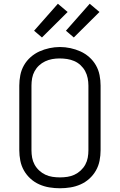

<svg xmlns="http://www.w3.org/2000/svg" viewBox="-20 -997 640 1025"><path d="M300 8Q272 8 244 3.5Q216 -1 190 -12.5Q164 -24 143 -43Q122 -62 108 -86.5Q94 -111 88.5 -139Q83 -167 83 -195V-540Q83 -568 88.5 -596Q94 -624 108 -648.5Q122 -673 143.5 -692Q165 -711 190.5 -722.5Q216 -734 244 -740Q272 -746 300 -746Q328 -746 356 -740Q384 -734 409.5 -722.5Q435 -711 456.5 -692Q478 -673 492 -648.5Q506 -624 511.5 -596Q517 -568 517 -540V-195Q517 -167 511.5 -139Q506 -111 492 -86.5Q478 -62 457 -43Q436 -24 410 -12.5Q384 -1 356 3.5Q328 8 300 8ZM300 -50Q320 -50 340 -53Q360 -56 378 -64.5Q396 -73 411 -87Q426 -101 435.5 -118.5Q445 -136 448.5 -155.5Q452 -175 452 -195V-540Q452 -560 448 -580Q444 -600 434.5 -617.5Q425 -635 410 -649Q395 -663 376.5 -671Q358 -679 338 -682Q318 -685 298 -685Q278 -685 258.5 -681.5Q239 -678 221 -669.5Q203 -661 188.5 -647.5Q174 -634 164.5 -616.5Q155 -599 151.5 -579.5Q148 -560 148 -540V-195Q148 -175 151.5 -155.5Q155 -136 164.5 -118.5Q174 -101 189 -87Q204 -73 222 -64.5Q240 -56 260 -53Q280 -50 300 -50ZM374 -797 332 -833 459 -977 511 -933ZM204 -797 162 -833 289 -977 341 -933Z"/></svg>

Font: Iosevka Custom Light Extended
Style: Regular
Weight: 300
Width: 7
Monospace: yes
Designer: Belleve Invis
Foundry: Belleve Invis
Version: Version 11.2.4; ttfautohint (v1.8.4)